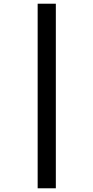

<svg xmlns="http://www.w3.org/2000/svg" viewBox="-20 -782 504 1035"><path d="M183 -762H281V233H183Z"/></svg>

Font: Noto Sans Gujarati Condensed SemiBold
Style: Regular
Weight: 600
Width: 3
Designer: Jelle Bosma - Monotype Design Team, Universal Thirst
Foundry: Monotype Imaging Inc.
Version: Version 2.106; ttfautohint (v1.8.4.7-5d5b)